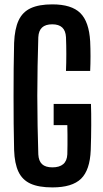

<svg xmlns="http://www.w3.org/2000/svg" viewBox="-20 -828 461 857"><path d="M214 8.5Q153 8.5 116.2 -8.2Q79.5 -25 62.2 -61.8Q45 -98.5 43 -158Q41.5 -213 41 -274.2Q40.5 -335.5 40.5 -398.2Q40.5 -461 41 -521.8Q41.5 -582.5 43 -637Q45.5 -699 63 -736.8Q80.5 -774.5 117.2 -791.5Q154 -808.5 213.5 -808.5Q299 -808.5 338.2 -770Q377.5 -731.5 382.5 -643Q384 -612 384 -577.2Q384 -542.5 382.5 -511.5H274.5Q276 -545.5 276 -586.8Q276 -628 274.5 -662Q273 -691 257.8 -705.2Q242.5 -719.5 213.5 -719.5Q183 -719.5 167.8 -705.2Q152.5 -691 151 -662Q149 -599.5 147.8 -533.5Q146.5 -467.5 146.5 -400.5Q146.5 -333.5 147.8 -267.5Q149 -201.5 151 -139Q152.5 -109.5 167.8 -95.2Q183 -81 214 -81Q245 -81 262 -95.2Q279 -109.5 280.5 -139Q281 -158 281.2 -181.2Q281.5 -204.5 281.2 -227.2Q281 -250 280.5 -269.5H219.5V-364H386Q387.5 -322 387.2 -269Q387 -216 385 -158Q381.5 -69 341.8 -30.2Q302 8.5 214 8.5Z"/></svg>

Font: Big Shoulders Display Thin
Style: Bold
Weight: 700
Version: Version 2.002